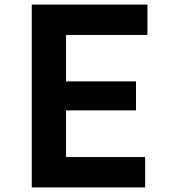

<svg xmlns="http://www.w3.org/2000/svg" viewBox="-20 -820 740 840"><path d="M119 0V-800H625V-667H269V-464H575V-337H269V-133H615V0Z"/></svg>

Font: Martian Mono SemiExpanded SemiBold
Style: Regular
Weight: 600
Monospace: yes
Version: Version 0.930